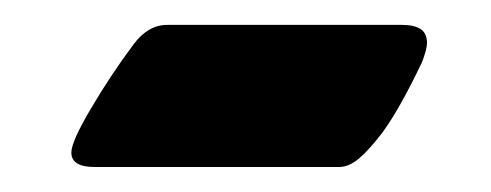

<svg xmlns="http://www.w3.org/2000/svg" viewBox="-20 -503 396 155"><path d="M304.7 -482.9Q314.5 -482.9 319.6 -479.5Q324.7 -476.1 324.7 -468.3Q324.7 -463.4 320.8 -453.1Q303.2 -416 289.1 -396.5Q278.3 -382.3 270 -375.2Q261.7 -368.2 253.9 -368.2H56.2Q37.6 -368.2 37.6 -379.9Q37.6 -388.7 53.5 -415.5Q69.3 -442.4 87.9 -467.3Q99.6 -482.9 114.7 -482.9Z"/></svg>

Font: David Libre Medium
Style: Regular
Weight: 500
Version: Version 1.000